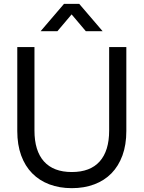

<svg xmlns="http://www.w3.org/2000/svg" viewBox="-20 -965 748 1000"><path d="M313.5 -945H392.5L514.5 -802.5H427L353 -890L279 -802.5H191.5ZM354 15Q289.5 15 237.2 -4.8Q185 -24.5 147.8 -62.2Q110.5 -100 90.2 -155.5Q70 -211 70 -282.5V-720H159.5V-285Q159.5 -179.5 209 -124.2Q258.5 -69 354 -69Q450 -69 499.2 -124.2Q548.5 -179.5 548.5 -285V-720H638V-282.5Q638 -211 617.8 -155.5Q597.5 -100 560.5 -62.2Q523.5 -24.5 471 -4.8Q418.5 15 354 15Z"/></svg>

Font: Vela Sans Med
Style: Regular
Weight: 500
Designer: Principal design: Mikhail Sharanda - project Manrope.
Design modification: Ravid Balaliev
Foundry: Mikhail Sharanda
Version: Version 1.001